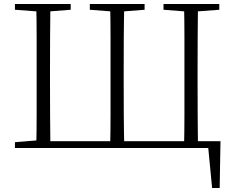

<svg xmlns="http://www.w3.org/2000/svg" viewBox="-20 -743 1170 964"><path d="M162 0Q164 -83 164 -167Q164 -251 164 -341V-387Q164 -473 164 -557Q164 -641 162 -723H233Q232 -641 231.5 -557.5Q231 -474 231 -387V-341Q231 -251 231.5 -167Q232 -83 233 0ZM533 0Q535 -83 535 -167Q535 -251 535 -341V-387Q535 -473 535 -557Q535 -641 533 -723H604Q602 -641 601.5 -557Q601 -473 601 -387V-341Q601 -251 601.5 -167Q602 -83 604 0ZM904 0Q906 -83 906 -167Q906 -251 906 -341V-387Q906 -473 906 -557Q906 -641 904 -723H974Q973 -641 972.5 -557Q972 -473 972 -387V-341Q972 -251 972.5 -167Q973 -83 974 0ZM197 0V-34H1087L1083 201H1045L1023 -27L1059 0ZM55 -694V-723H335V-694L206 -684H188ZM431 -694V-723H706V-694L578 -684H560ZM801 -694V-723H1081V-694L948 -684H930ZM55 0V-29L188 -40H198V0Z"/></svg>

Font: Early Summer Mincho VF
Style: Regular
Weight: 250
Designer: GuiWonder
Version: Version 1.002